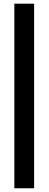

<svg xmlns="http://www.w3.org/2000/svg" viewBox="-20 -806 263 1039"><path d="M164.6 -786.1V212.9H57.6V-786.1Z"/></svg>

Font: XB Khoramshahr
Style: Bold Italic
Weight: 700
Italic angle: -12°
Designer: Behnam
Foundry: Irmug
Version: Version 8.005 2009